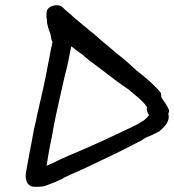

<svg xmlns="http://www.w3.org/2000/svg" viewBox="-20 -732 670 738"><path d="M159 -679C158 -672 158 -666 160 -659C160 -637 167 -619 174 -601C176 -595 175 -583 182 -570L181 -567C180 -560 178 -553 176 -544C173 -526 169 -507 165 -487L163 -476C152 -414 136 -349 122 -287C119 -268 114 -251 110 -233V-232C105 -201 98 -169 92 -137L80 -70C76 -50 79 -14 114 -14H125C128 -14 133 -14 139 -15C152 -15 164 -22 173 -25C186 -30 202 -36 218 -44L228 -50C253 -63 291 -77 322 -93C381 -121 441 -149 498 -179L521 -191H522C530 -196 535 -200 542 -204C560 -210 576 -219 592 -227C605 -238 636 -263 627 -294C627 -296 629 -300 630 -304V-307C624 -327 610 -341 600 -358C600 -361 600 -367 599 -372V-374C571 -408 542 -432 505 -461C480 -484 455 -507 428 -527L420 -534C406 -546 393 -557 381 -567C363 -581 349 -596 329 -611C308 -629 284 -648 264 -665C251 -679 232 -691 223 -702L215 -708L214 -709C192 -718 156 -706 159 -679ZM159 -95 169 -155C171 -168 175 -185 179 -204L187 -250C192 -272 195 -291 199 -307L213 -370C221 -404 228 -439 237 -472L240 -485C244 -501 246 -517 249 -530L254 -554C259 -550 267 -544 273 -539L297 -522C305 -515 314 -507 324 -499C373 -464 420 -424 473 -389C500 -365 528 -347 546 -319C546 -319 545 -317 545 -316L544 -313C545 -304 548 -296 553 -290C552 -288 548 -285 545 -280L534 -270C529 -266 524 -265 512 -256C428 -215 343 -175 254 -138L242 -133C228 -127 218 -122 207 -117C205 -116 198 -113 195 -111C183 -106 170 -99 159 -95Z"/></svg>

Font: Scribbler
Style: ExBdIta
Weight: 800
Designer: Mew Too
Foundry: Cannot Into Space Fonts
Version: Version 1.001